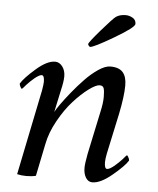

<svg xmlns="http://www.w3.org/2000/svg" viewBox="-48 -660 581 707"><g transform="rotate(5 242.5 -306.0)"><path d="M174.8 -322.3 157.2 -240.2Q161.6 -249 175.5 -268.8Q189.5 -288.6 211.4 -315.7Q233.4 -342.8 256.6 -366.9Q279.8 -391.1 304.9 -408Q330.1 -424.8 348.6 -424.8Q380.9 -424.8 395 -408.4Q409.2 -392.1 409.2 -360.4Q409.2 -320.3 395.5 -253.9L363.3 -103.5Q359.4 -84 359.4 -72.3Q359.4 -47.9 369.1 -47.9Q374 -47.9 381.1 -52Q388.2 -56.2 395.3 -62Q402.3 -67.9 409.9 -75.2Q417.5 -82.5 422.9 -88.4Q427.7 -94.7 432.6 -99.6L437.5 -104.5Q439.9 -104.5 443.6 -97.4Q447.3 -90.3 447.3 -85.9Q435.1 -65.4 392.3 -29.8Q349.6 5.9 319.3 5.9Q304.2 5.9 295.2 -8.3Q286.1 -22.5 286.1 -44.9Q286.1 -60.5 293 -96.7L327.1 -257.8Q334 -288.6 334 -310.5Q334 -333 330.8 -342.8Q327.6 -352.5 315.4 -352.5Q301.8 -352.5 275.1 -332.8Q248.5 -313 220.5 -282Q192.4 -251 167.7 -206.5Q143.1 -162.1 134.8 -119.1Q130.9 -99.6 110.4 0Q94.7 3.9 75.2 3.9Q56.6 3.9 41 0L105.5 -315.4Q109.4 -338.9 109.4 -346.7Q109.4 -371.1 99.6 -371.1Q94.7 -371.1 87.6 -366.9Q80.6 -362.8 73.5 -356.9Q66.4 -351.1 58.8 -343.8Q51.3 -336.4 45.9 -330.6Q41 -324.2 36.1 -319.3L31.2 -314.5Q28.8 -314.5 25.1 -321.5Q21.5 -328.6 21.5 -333Q34.2 -354.5 74.5 -389.6Q114.7 -424.8 144.5 -424.8Q160.2 -424.8 171.4 -410.2Q182.6 -395.5 182.6 -374Q182.6 -355 174.8 -322.3ZM267.6 -490.2Q265.6 -490.2 262.7 -493.9Q259.8 -497.6 259.8 -500Q259.8 -505.9 301 -553.5Q342.3 -601.1 352.5 -608.4Q366.7 -618.2 388.7 -618.2Q401.4 -618.2 414.1 -611.1Q426.8 -604 426.8 -588.9Q426.8 -576.2 353.8 -533.2Q280.8 -490.2 267.6 -490.2Z"/></g></svg>

Font: Amiri
Style: Slanted
Weight: 400
Italic angle: 9°
Designer: Khaled Hosny
Version: Version 000.107